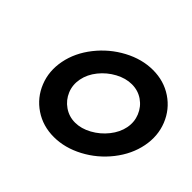

<svg xmlns="http://www.w3.org/2000/svg" viewBox="-153 -912 1143 1143"><g transform="rotate(45 418.5 -340.0)"><path d="M131 -340Q149 -432 213 -513Q277 -594 367 -642Q457 -690 549 -690Q641 -690 712.5 -642Q784 -594 816.5 -513Q849 -432 831 -340Q813 -248 749.5 -167Q686 -86 595.5 -38Q505 10 413 10Q321 10 249.5 -38Q178 -86 145.5 -167Q113 -248 131 -340ZM681 -341Q691 -392 672 -438.5Q653 -485 612.5 -513Q572 -541 520 -541Q469 -541 417 -513Q365 -485 328 -439Q291 -393 281 -341Q271 -289 290 -243Q309 -197 350 -168.5Q391 -140 442 -140Q493 -140 545 -168.5Q597 -197 634 -243.5Q671 -290 681 -341Z"/></g></svg>

Font: Teachers[wght] Italic
Style: Regular
Weight: 400
Designer: Alfredo Marco Pradil & Chank Diesel
Version: Version 1.000;Glyphs 3.1.2 (3151)